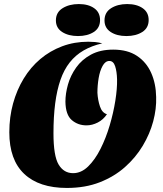

<svg xmlns="http://www.w3.org/2000/svg" viewBox="-20 -906 807 948"><path d="M310 22Q173 22 99.5 -47.5Q26 -117 26 -253Q26 -328 44.5 -395Q63 -462 97 -518Q131 -574 179 -614.5Q227 -655 287 -677.5Q347 -700 416 -700Q432 -700 449 -698.5Q466 -697 485 -692Q433 -680 393 -657Q353 -634 324.5 -598Q296 -562 278.5 -511.5Q261 -461 252.5 -395.5Q244 -330 244 -248Q244 -136 269.5 -93.5Q295 -51 341 -51Q381 -51 415 -84Q449 -117 476 -170.5Q503 -224 521.5 -286.5Q540 -349 549.5 -409Q559 -469 558 -514Q557 -553 548.5 -579Q540 -605 520 -605Q500 -605 486.5 -580.5Q473 -556 467 -520Q461 -484 461 -448Q463 -412 473.5 -380.5Q484 -349 508 -342Q490 -315 462.5 -301Q435 -287 407 -287Q365 -287 334.5 -313Q304 -339 303 -404Q303 -444 315.5 -488.5Q328 -533 356 -572.5Q384 -612 429.5 -636.5Q475 -661 539 -661Q610 -661 656.5 -630Q703 -599 726.5 -546Q750 -493 751 -427Q753 -369 736.5 -307Q720 -245 685 -186.5Q650 -128 597 -81Q544 -34 472.5 -6Q401 22 310 22ZM604 -728Q557 -728 526.5 -748Q496 -768 496 -805Q496 -845 528.5 -865.5Q561 -886 608 -886Q655 -886 684.5 -865.5Q714 -845 714 -807Q714 -768 682.5 -748Q651 -728 604 -728ZM365 -728Q318 -728 287 -748Q256 -768 256 -805Q256 -845 289 -865.5Q322 -886 369 -886Q416 -886 445 -865.5Q474 -845 474 -807Q474 -768 443 -748Q412 -728 365 -728Z"/></svg>

Font: Sansita Swashed Light Black
Style: Regular
Weight: 900
Version: Version 1.003